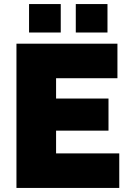

<svg xmlns="http://www.w3.org/2000/svg" viewBox="-20 -925 637 945"><path d="M567 -170V0H61V-710H558V-540H256V-440H514V-282H256V-170ZM123 -765V-905H279V-765ZM353 -765V-905H509V-765Z"/></svg>

Font: Raleway
Style: Heavy
Weight: 900
Designer: Matt McInerney, Pablo Impallari, Rodrigo Fuenzalida
Foundry: Matt McInerney, Pablo Impallari, Rodrigo Fuenzalida
Version: Version 2.001; ttfautohint (v0.8) -G 200 -r 50